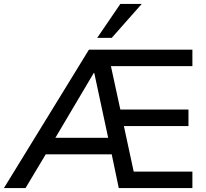

<svg xmlns="http://www.w3.org/2000/svg" viewBox="-45 -958 1051 978"><path d="M-25 0 408 -705H935V-621H520L568 -400H915V-316H586L636 -84H935V0H560L524 -172H188L85 0ZM433 -587 237 -256H506L435 -587ZM450 -765 568 -938H677L524 -765Z"/></svg>

Font: Nunito Sans SemiBold
Style: Regular
Weight: 600
Designer: Vernon Adams
Foundry: Vernon Adams
Version: Version 3.101; ttfautohint (v1.8.4.7-5d5b);gftools[0.9.27]